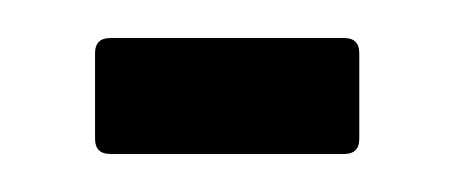

<svg xmlns="http://www.w3.org/2000/svg" viewBox="-20 -653 239 101"><path d="M38 -572Q30 -572 30 -580V-625Q30 -633 38 -633H161Q169 -633 169 -625V-580Q169 -572 161 -572Z"/></svg>

Font: Sofia Sans Extra Condensed
Style: Regular
Weight: 400
Designer: Botio Nikoltchev, Ani Petrova
Foundry: lettersoup
Version: Version 4.101